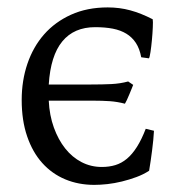

<svg xmlns="http://www.w3.org/2000/svg" viewBox="-20 -489 476 523"><path d="M239.3 -415Q181.6 -415 149.7 -376.2Q117.7 -337.4 112.8 -258.8H226.6Q259.3 -258.8 283.4 -260Q307.6 -261.2 329.1 -267.1L342.8 -257.8L338.9 -248Q335.9 -240.7 332.5 -232.4Q329.1 -224.1 325.7 -216.8Q322.3 -209.5 320.3 -206.5Q299.8 -211.9 279.1 -213.4Q258.3 -214.8 233.9 -214.8H112.8Q114.7 -174.8 126.7 -141.6Q138.7 -108.4 157.7 -84.5Q176.8 -60.5 202.1 -47.4Q227.5 -34.2 257.3 -34.2Q277.3 -34.2 294.2 -39.3Q311 -44.4 325.7 -56.6Q340.3 -68.8 353 -88.9Q365.7 -108.9 377 -138.2L399.4 -132.8Q398.9 -121.1 397.5 -107.4Q396 -93.8 394.3 -79.3Q392.6 -64.9 390.4 -50.8Q388.2 -36.6 386.2 -23.9Q370.6 -13.7 351.3 -6.6Q332 0.5 312 5.4Q292 10.3 272.5 12.5Q252.9 14.6 236.8 14.6Q193.8 14.6 157.7 -0.5Q121.6 -15.6 95.2 -44.9Q68.8 -74.2 54 -117.4Q39.1 -160.6 39.1 -216.8Q39.1 -269.5 54.7 -315.4Q70.3 -361.3 100.1 -395.3Q129.9 -429.2 173.6 -449Q217.3 -468.8 273.4 -468.8Q305.7 -468.8 334.7 -460.9Q363.8 -453.1 396 -436.5Q397 -430.7 396.2 -414.3Q395.5 -397.9 393.8 -379.9Q392.1 -361.8 389.9 -347.2Q387.7 -332.5 385.7 -330.1L364.7 -333Q360.4 -356.4 350.1 -372.1Q339.8 -387.7 324.2 -397.2Q308.6 -406.7 287.4 -410.9Q266.1 -415 239.3 -415Z"/></svg>

Font: Gentium Plus
Style: Regular
Weight: 400
Designer: J. Victor Gaultney, Annie Olsen, Iska Routamaa
Foundry: SIL International
Version: Version 1.510